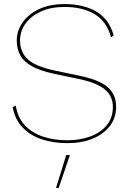

<svg xmlns="http://www.w3.org/2000/svg" viewBox="-20 -690 634 939"><path d="M295 -670Q389 -670 451 -633.5Q513 -597 536 -517L523 -507Q503 -584 444 -620Q385 -656 295 -656Q229 -656 180.5 -634Q132 -612 105 -575Q78 -538 78 -492Q78 -434 117 -399Q156 -364 252 -344L367 -320Q465 -300 506.5 -264Q548 -228 548 -167Q548 -114 517.5 -74Q487 -34 433.5 -12Q380 10 309 10Q240 10 183.5 -9Q127 -28 90 -67Q53 -106 42 -166L57 -174Q66 -116 101 -78Q136 -40 190 -22Q244 -4 309 -4Q371 -4 421.5 -22.5Q472 -41 502 -77.5Q532 -114 532 -167Q532 -220 492.5 -253Q453 -286 360 -305L245 -329Q179 -343 139 -364.5Q99 -386 80.5 -417Q62 -448 62 -492Q62 -539 90 -579.5Q118 -620 170 -645Q222 -670 295 -670ZM322 68 267 229H254L304 68Z"/></svg>

Font: Work Sans Thin
Style: Regular
Weight: 250
Designer: Wei Huang
Foundry: Wei Huang
Version: Version 2.012